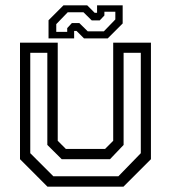

<svg xmlns="http://www.w3.org/2000/svg" viewBox="-20 -700 641 720"><path d="M158 0 55 -103V-540H196.5V-172L227 -141.5H374L404.5 -172V-540H546V-103L443 0ZM180 -39H424L508 -125.5V-502H443.5V-156.5L392.5 -103H211.5L157.5 -156.5V-502H93.5V-125.5ZM162 -556V-624L218 -680H307L335 -652H344V-680H440V-612L384 -556H295L267 -584H258V-556ZM191 -580.5H232V-594.5L249.5 -613.5H277.5L309 -582.5H369.5L412.5 -627V-656H371.5V-642L354 -623.5H324L293 -654H234L191 -609.5Z"/></svg>

Font: Tourney
Style: Regular
Weight: 400
Designer: Tyler Finck
Foundry: Etcetera Type Co
Version: Version 1.015